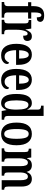

<svg xmlns="http://www.w3.org/2000/svg" viewBox="1310 -2120 820 3481"><g transform="rotate(90 1720.5 -380.0)"><path d="M17 0V-46H33Q46 -46 60 -51Q74 -56 83 -70.5Q92 -85 92 -115V-479H20V-536H92V-581Q92 -672 132 -721Q172 -770 256 -770Q327 -770 352 -748.5Q377 -727 377 -699Q377 -673 359.5 -654.5Q342 -636 295 -636Q295 -655 292 -674.5Q289 -694 280.5 -707Q272 -720 255 -720Q206 -720 206 -594V-536H318V-479H206V-115Q206 -70 224.5 -58Q243 -46 265 -46H301V0Z M340 0V-46H343Q370 -46 387.5 -58.5Q405 -71 405 -118V-422Q405 -466 389 -478Q373 -490 346 -490H343V-536H499L514 -432H517Q535 -483 563 -515Q591 -547 640 -547Q683 -547 703 -524Q723 -501 723 -465Q723 -389 628 -389Q628 -430 620 -450Q612 -470 589 -470Q566 -470 550.5 -440Q535 -410 527.5 -365.5Q520 -321 520 -276V-113Q520 -69 536 -57.5Q552 -46 577 -46H600V0Z M980 10Q879 10 827 -62Q775 -134 775 -264Q775 -405 826.5 -476Q878 -547 971 -547Q1057 -547 1106.5 -485.5Q1156 -424 1156 -305V-261H890Q892 -154 921.5 -103.5Q951 -53 1007 -53Q1048 -53 1074.5 -77Q1101 -101 1115 -135Q1126 -131 1133.5 -122Q1141 -113 1141 -97Q1141 -74 1124.5 -49.5Q1108 -25 1072.5 -7.5Q1037 10 980 10ZM1043 -316Q1043 -396 1027 -443.5Q1011 -491 974 -491Q936 -491 914.5 -445.5Q893 -400 892 -316Z M1435 10Q1334 10 1282 -62Q1230 -134 1230 -264Q1230 -405 1281.5 -476Q1333 -547 1426 -547Q1512 -547 1561.5 -485.5Q1611 -424 1611 -305V-261H1345Q1347 -154 1376.5 -103.5Q1406 -53 1462 -53Q1503 -53 1529.5 -77Q1556 -101 1570 -135Q1581 -131 1588.5 -122Q1596 -113 1596 -97Q1596 -74 1579.5 -49.5Q1563 -25 1527.5 -7.5Q1492 10 1435 10ZM1498 -316Q1498 -396 1482 -443.5Q1466 -491 1429 -491Q1391 -491 1369.5 -445.5Q1348 -400 1347 -316Z M1847 10Q1769 10 1726.5 -56.5Q1684 -123 1684 -267Q1684 -412 1726.5 -479.5Q1769 -547 1848 -547Q1894 -547 1921 -524Q1948 -501 1966 -464H1970Q1968 -487 1968 -515.5Q1968 -544 1968 -572V-647Q1968 -691 1948.5 -702.5Q1929 -714 1903 -714H1896V-760H2082V-120Q2082 -75 2098 -60.5Q2114 -46 2143 -46H2151V0H1993L1977 -86H1974Q1955 -41 1925 -15.5Q1895 10 1847 10ZM1880 -53Q1928 -53 1948 -110Q1968 -167 1968 -268Q1968 -372 1949 -428.5Q1930 -485 1879 -485Q1836 -485 1818 -428.5Q1800 -372 1800 -267Q1800 -159 1818.5 -106Q1837 -53 1880 -53Z M2407 10Q2312 10 2257.5 -59Q2203 -128 2203 -269Q2203 -547 2410 -547Q2505 -547 2559.5 -478.5Q2614 -410 2614 -269Q2614 -128 2561.5 -59Q2509 10 2407 10ZM2409 -46Q2458 -46 2477.5 -103Q2497 -160 2497 -269Q2497 -379 2477.5 -434.5Q2458 -490 2408 -490Q2359 -490 2339.5 -434.5Q2320 -379 2320 -269Q2320 -160 2340 -103Q2360 -46 2409 -46Z M2670 0V-46H2679Q2706 -46 2721.5 -58.5Q2737 -71 2737 -117V-423Q2737 -467 2721 -479Q2705 -491 2678 -491H2676V-536H2836L2847 -459H2852Q2870 -505 2899.5 -526Q2929 -547 2979 -547Q3021 -547 3051 -526.5Q3081 -506 3096 -454H3099Q3117 -503 3148.5 -525Q3180 -547 3227 -547Q3291 -547 3327 -500.5Q3363 -454 3363 -352V-118Q3363 -71 3377 -58.5Q3391 -46 3418 -46H3420V0H3248V-339Q3248 -404 3233.5 -439.5Q3219 -475 3183 -475Q3155 -475 3138 -454.5Q3121 -434 3114 -401Q3107 -368 3107 -329V-118Q3107 -71 3121 -58.5Q3135 -46 3161 -46H3165V0H2993V-339Q2993 -404 2979 -439.5Q2965 -475 2928 -475Q2901 -475 2883.5 -452.5Q2866 -430 2858.5 -394Q2851 -358 2851 -316V-113Q2851 -69 2867 -57.5Q2883 -46 2910 -46H2912V0Z"/></g></svg>

Font: Noto Serif ExtraCondensed SemiBold
Style: Regular
Weight: 600
Width: 2
Designer: Monotype Design Team
Foundry: Monotype Imaging Inc.
Version: Version 2.015; ttfautohint (v1.8.4.7-5d5b)